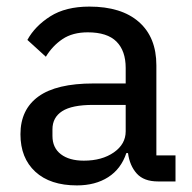

<svg xmlns="http://www.w3.org/2000/svg" viewBox="-20 -550 581 582"><path d="M459 0Q416 0 394.5 -24Q373 -48 368 -86H363Q347 -38 308 -13Q269 12 213 12Q132 12 87 -29.5Q42 -71 42 -143Q42 -218 96.5 -257.5Q151 -297 263 -297H361V-344Q361 -396 333 -424Q305 -452 246 -452Q200 -452 169.5 -431.5Q139 -411 119 -378L63 -429Q86 -471 132.5 -500.5Q179 -530 251 -530Q348 -530 401 -483.5Q454 -437 454 -352V-79H512V0ZM234 -63Q289 -63 325 -88Q361 -113 361 -152V-232H262Q198 -232 168.5 -213Q139 -194 139 -158V-138Q139 -102 164.5 -82.5Q190 -63 234 -63Z"/></svg>

Font: IBM Plex Sans Arabic Text
Style: Regular
Weight: 450
Designer: Mike Abbink, Paul van der Laan, Pieter van Rosmalen, Wael Morcos, Khajak Apelian
Foundry: Bold Monday
Version: Version 1.2